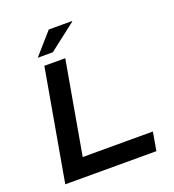

<svg xmlns="http://www.w3.org/2000/svg" viewBox="-154 -995 1007 1113"><g transform="rotate(-20 349.0 -438.0)"><path d="M57 0 178 -687H307L206 -114H639L619 0ZM158 -744 274 -876H416L418 -873L251 -744Z"/></g></svg>

Font: Archivo Expanded Medium
Style: Italic
Weight: 500
Width: 7
Italic angle: -10°
Designer: Hector Gatti
Foundry: Omnibus-Type
Version: Version 2.001